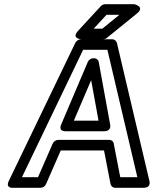

<svg xmlns="http://www.w3.org/2000/svg" viewBox="-20 -865 748 910"><path d="M546 -795 465 -729H424L485 -795ZM629 -801C669 -833 617 -845 617 -845H479C472 -845 463 -842 458 -836L351 -720C315 -681 366 -679 366 -679H468C474 -679 481 -681 486 -685ZM290 -243H474C476 -243 508 -242 502 -275L448 -571C446 -582 436 -589 426 -589H422C411 -589 400 -581 396 -571L270 -275C269 -273 255 -243 290 -243ZM330 -293 412 -485 447 -293ZM550 -25 519 -185C517 -196 508 -202 498 -202H256C245 -202 234 -194 230 -185L160 -25H84L374 -629H489L631 -25ZM504 8C506 17 515 25 526 25H660C699 25 688 -8 688 -8L534 -662C532 -670 523 -679 512 -679H363C354 -679 342 -672 337 -662L22 -8C4 29 42 25 42 25H172C182 25 193 19 198 8L268 -152H473Z"/></svg>

Font: Falling Sky
Style: ExtOuObl
Weight: 400
Designer: Paul D. Hunt
Foundry: Adobe Systems Incorporated
Version: Version 1.02